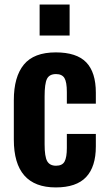

<svg xmlns="http://www.w3.org/2000/svg" viewBox="-20 -818 480 847"><path d="M154.8 -661.1V-797.9H287.1V-661.1ZM226.1 8.8Q41 8.8 41 -202.1V-376Q41 -479 85.2 -533Q129.4 -586.9 226.1 -586.9Q317.9 -586.9 360.4 -543Q402.8 -499 402.8 -409.2V-360.8H274.9V-412.1Q274.9 -456.5 264.2 -473.9Q253.4 -491.2 227.1 -491.2Q197.8 -491.2 187.3 -470.2Q176.8 -449.2 176.8 -393.1V-181.2Q176.8 -127 188.2 -106.9Q199.7 -86.9 227.1 -86.9Q254.9 -86.9 264.9 -105.5Q274.9 -124 274.9 -165V-227.1H402.8V-171.9Q402.8 -82.5 359.9 -36.9Q316.9 8.8 226.1 8.8Z"/></svg>

Font: Oswald Medium
Style: Regular
Weight: 500
Designer: Vernon Adams
Foundry: Vernon Adams
Version: Version 4.103